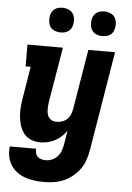

<svg xmlns="http://www.w3.org/2000/svg" viewBox="-62 -784 725 1053"><g transform="rotate(5 300.0 -257.5)"><path d="M220 223Q192 223 165.5 219.5Q139 216 114.5 207Q90 198 69.5 182.5Q49 167 36 145.5Q23 124 18.5 98Q14 72 17 45H162Q161 57 164 69Q167 81 175.5 89Q184 97 195.5 100Q207 103 220 103Q237 103 254 96Q271 89 283.5 75.5Q296 62 302.5 45Q309 28 312 11L325 -69Q313 -51 296.5 -36Q280 -21 261 -11Q242 -1 221 3.5Q200 8 180 8Q153 8 129 -2Q105 -12 90 -32Q75 -52 67.5 -76.5Q60 -101 58 -127.5Q56 -154 58.5 -181Q61 -208 66 -235L93 -400H65V-520H260L209 -216Q207 -204 206.5 -192.5Q206 -181 206.5 -169.5Q207 -158 210 -147Q213 -136 220.5 -128Q228 -120 238 -116Q248 -112 260 -112Q275 -112 290.5 -117Q306 -122 318 -133Q330 -144 336 -158.5Q342 -173 345 -188L400 -520H547L456 30Q451 57 442 83.5Q433 110 416 133Q399 156 376 174.5Q353 193 326.5 204Q300 215 273 219Q246 223 220 223ZM469 -602Q453 -602 438 -608Q423 -614 414 -626Q405 -638 403 -654Q401 -670 403 -686Q405 -698 411 -708.5Q417 -719 426.5 -726Q436 -733 447.5 -735.5Q459 -738 470 -738Q486 -738 501 -732Q516 -726 525 -714Q534 -702 536.5 -686Q539 -670 536 -654Q534 -642 528.5 -631.5Q523 -621 513 -614Q503 -607 491.5 -604.5Q480 -602 469 -602ZM239 -602Q223 -602 208 -608Q193 -614 184 -626Q175 -638 173 -654Q171 -670 173 -686Q175 -698 181 -708.5Q187 -719 196.5 -726Q206 -733 217.5 -735.5Q229 -738 240 -738Q256 -738 271 -732Q286 -726 295 -714Q304 -702 306.5 -686Q309 -670 306 -654Q304 -642 298.5 -631.5Q293 -621 283 -614Q273 -607 261.5 -604.5Q250 -602 239 -602Z"/></g></svg>

Font: Iosevka Etoile Heavy
Style: Italic
Weight: 900
Italic angle: -9°
Designer: Belleve Invis
Foundry: Belleve Invis
Version: Version 22.1.2; ttfautohint (v1.8.4)